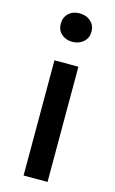

<svg xmlns="http://www.w3.org/2000/svg" viewBox="-122 -837 529 885"><g transform="rotate(15 143.0 -394.5)"><path d="M86.9 0V-549.8H201.2V0ZM143.6 -653.3Q112.3 -653.3 91.8 -671.9Q71.3 -690.4 71.3 -720.7Q71.3 -751 91.3 -770Q111.3 -789.1 143.6 -789.1Q175.8 -789.1 196.8 -770Q217.8 -751 217.8 -720.7Q217.8 -691.4 196.8 -672.4Q175.8 -653.3 143.6 -653.3Z"/></g></svg>

Font: Gen Shin Gothic Medium
Style: Regular
Weight: 500
Designer: [Source Han Sans]
Ryoko NISHIZUKA  (kana & ideographs); Paul D. Hunt (Latin, Greek & Cyrillic); Wenlong ZHANG  (bopomofo
Version: Version 1.002.20150607